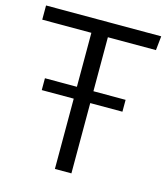

<svg xmlns="http://www.w3.org/2000/svg" viewBox="-107 -793 760 876"><g transform="rotate(15 273.0 -355.0)"><path d="M546 -710 539 -643H312V0H234V-643H2V-710ZM83 -332V-388H464V-332Z"/></g></svg>

Font: LivvicRegular
Style: Regular
Weight: 400
Designer: Jacques Le Bailly, Baron von Fonthausen
Version: Version 1.001; ttfautohint (v1.8.2)